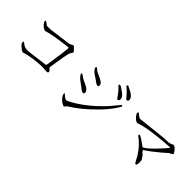

<svg xmlns="http://www.w3.org/2000/svg" viewBox="89 -1644 2582 2582"><g transform="rotate(45 1380.0 -353.0)"><path d="M666 -184 696 -154Q708 -138 700 -120Q679 -110 623 -118Q602 -120 590 -120Q408 -115 266 -71Q236 -81 196 -120Q178 -137 174 -148Q170 -156 170 -175Q174 -182 182 -182Q184 -182 204 -165Q241 -135 288 -135Q314 -135 364 -141L606 -172L614 -184Q657 -450 664 -544L654 -553Q431 -528 331 -502Q303 -495 278 -487Q223 -497 183 -566Q182 -568 180 -570Q178 -598 199 -588L245 -554Q248 -553 250 -553H311Q313 -553 314 -553L636 -596Q676 -622 688 -620Q696 -618 723 -590Q732 -580 740 -572Q750 -563 750 -553Q750 -546 733 -520Q726 -511 724 -505Q703 -441 676 -250Q671 -208 666 -184Z M1721 -606 1700 -607Q1626 -699 1574 -736Q1574 -756 1587 -759L1667 -719Q1735 -678 1736 -633Q1736 -616 1721 -606ZM1642 -536Q1624 -516 1609 -526Q1551 -615 1493 -666L1490 -677Q1494 -691 1519 -683Q1522 -682 1523 -682L1591 -636Q1659 -585 1642 -536ZM1311 -509 1315 -479Q1314 -473 1310 -469Q1292 -452 1241 -492Q1230 -500 1227 -502L1157 -549Q1119 -578 1103 -613Q1103 -630 1109 -634Q1121 -633 1148 -608Q1157 -599 1163 -596Q1173 -590 1238 -562Q1290 -539 1311 -509ZM1728 -501Q1648 -350 1452 -171Q1340 -69 1239 -4Q1205 17 1200 22L1180 48Q1176 51 1172 53Q1125 41 1084 -6Q1051 -42 1051 -75L1057 -80Q1064 -78 1088 -55Q1114 -30 1138 -30Q1151 -30 1161 -36Q1388 -151 1601 -383Q1608 -391 1614 -398L1706 -509Q1717 -517 1726 -505ZM1246 -293Q1247 -221 1163 -292Q1160 -295 1157 -297Q1151 -302 1092 -345Q1043 -381 1026 -418Q1024 -432 1034 -436Q1044 -432 1081 -405Q1090 -399 1096 -395L1192 -349Q1231 -326 1246 -293Z M2668 -548Q2669 -527 2643 -517Q2622 -509 2617 -505Q2609 -499 2553 -448Q2546 -442 2540 -437Q2437 -349 2341 -287Q2346 -262 2383 -237L2423 -179L2426 -121Q2425 -79 2403 -80L2396 -83Q2383 -99 2353 -158Q2346 -171 2341 -180Q2268 -299 2158 -378L2155 -389L2157 -395L2166 -401Q2214 -381 2301 -315Q2306 -311 2309 -309Q2368 -326 2528 -506Q2556 -537 2575 -560Q2575 -569 2565 -569Q2553 -569 2460 -561Q2212 -541 2081 -504Q2054 -496 2028 -487Q1978 -497 1932 -574Q1932 -594 1941 -604Q1946 -602 1979 -574Q2004 -553 2022 -555L2396 -596L2510 -602Q2554 -608 2578 -626Q2616 -626 2659 -562Q2664 -555 2668 -548Z"/></g></svg>

Font: cwTeXFangSong
Style: Medium
Weight: 500
Version: Version 1.17